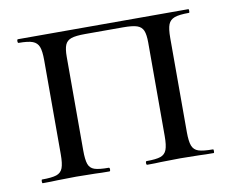

<svg xmlns="http://www.w3.org/2000/svg" viewBox="-59 -542 741 615"><g transform="rotate(-10 311.5 -234.0)"><path d="M33 -12Q65 -12 80 -17Q95 -22 100.5 -36.5Q106 -51 106 -81V-387Q106 -417 100.5 -431Q95 -445 80.5 -450.5Q66 -456 35 -456Q32 -456 32 -462Q32 -468 35 -468H589Q591 -468 591 -462Q591 -456 589 -456Q557 -456 542 -450.5Q527 -445 521.5 -431Q516 -417 516 -387V-81Q516 -51 521.5 -36.5Q527 -22 542 -17Q557 -12 589 -12Q591 -12 591 -6Q591 0 589 0Q560 0 543 -1L481 -2L417 -1Q401 0 373 0Q370 0 370 -6Q370 -12 373 -12Q404 -12 418.5 -17Q433 -22 438.5 -36.5Q444 -51 444 -81V-385Q444 -411 438.5 -424Q433 -437 418.5 -442Q404 -447 373 -447H250Q219 -447 204.5 -442Q190 -437 184.5 -424Q179 -411 179 -385V-81Q179 -51 184 -36.5Q189 -22 203.5 -17Q218 -12 250 -12Q253 -12 253 -6Q253 0 250 0Q221 0 205 -1L142 -2L80 -1Q63 0 33 0Q31 0 31 -6Q31 -12 33 -12Z"/></g></svg>

Font: Cormorant SC Medium
Style: Regular
Weight: 500
Designer: Christian Thalmann (Catharsis Fonts)
Foundry: Catharsis Fonts
Version: Version 4.000